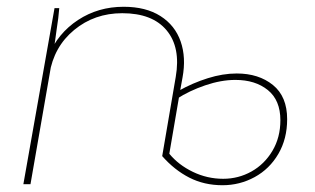

<svg xmlns="http://www.w3.org/2000/svg" viewBox="-20 -544 929 567"><path d="M459 -83 499 -317Q514 -404 472 -454.5Q430 -505 341 -505Q259 -505 199 -455.5Q139 -406 126 -325L123 -379Q151 -446 210.5 -485Q270 -524 345 -524Q411 -524 454 -496.5Q497 -469 513.5 -421.5Q530 -374 519 -315L511 -271L480 -90Q507 -57 549.5 -36.5Q592 -16 639 -16Q684 -16 722.5 -37.5Q761 -59 784.5 -98.5Q808 -138 808 -189Q808 -248 771 -278Q734 -308 675 -308Q633 -308 586 -292Q539 -276 502 -252L508 -276Q549 -299 593.5 -313Q638 -327 679 -327Q744 -327 786 -293Q828 -259 828 -192Q828 -134 802 -89.5Q776 -45 732 -21Q688 3 637 3Q583 3 539 -19.5Q495 -42 459 -83ZM141 -520H155Q154 -506 152 -490Q150 -474 147 -455Q143 -424 138 -393L137 -385L70 0H49Z"/></svg>

Font: Fixel Italic Variable 20240409 Display Thin
Style: Italic
Weight: 100
Italic angle: -10°
Designer: AlfaBravo + MacPaw
Foundry: Kyrylo Tkachov, Marchela Mozhyna, Serhii Makarenko, Maria Weinstein, Zakhar Kryvoshyya
Version: Version 1.211;Glyphs 3.2 (3225)